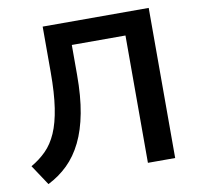

<svg xmlns="http://www.w3.org/2000/svg" viewBox="-80 -788 912 888"><g transform="rotate(-10 376.0 -344.0)"><path d="M77 17 14 -78Q54 -101 84.5 -131.5Q115 -162 135.5 -208.5Q156 -255 166.5 -324Q177 -393 177 -491V-705H675V0H547V-598H295V-458Q295 -356 280.5 -279Q266 -202 238 -145Q210 -88 169.5 -48.5Q129 -9 77 17Z"/></g></svg>

Font: Nunito Sans 12pt ExtraLight
Style: Regular
Weight: 200
Designer: Vernon Adams
Foundry: Vernon Adams
Version: Version 3.101;gftools[0.9.27]